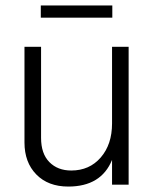

<svg xmlns="http://www.w3.org/2000/svg" viewBox="-20 -679 569 706"><path d="M453 0H392V-91Q352 7 231 7Q157 7 113.5 -37.5Q70 -82 70 -155V-507H131V-172Q131 -114 161.5 -83Q192 -52 242 -52Q309 -52 350.5 -100Q392 -148 392 -225V-507H453ZM393 -614H130V-659H393Z"/></svg>

Font: Hind Vadodara Light
Style: Regular
Weight: 300
Designer: Hitesh Malaviya
Foundry: Indian Type Foundry
Version: Version 1.000;PS 1.0;hotconv 1.0.86;makeotf.lib2.5.63406; tt